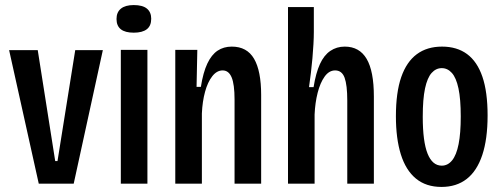

<svg xmlns="http://www.w3.org/2000/svg" viewBox="-20 -725 1981 758"><path d="M133 0 16 -527H129L198 -89H207L277 -527H386L271 0Z M457 0V-528H562V0ZM508 -596Q474 -596 457 -609.5Q440 -623 440 -650Q440 -677 457.5 -691Q475 -705 508 -705Q543 -705 560 -691Q577 -677 577 -651Q577 -623 559.5 -609.5Q542 -596 508 -596Z M672 0V-344V-528H759L756 -382H773Q782 -439 798.5 -474Q815 -509 839 -525Q863 -541 895 -541Q955 -541 983 -493Q1011 -445 1011 -350V0H906V-332Q906 -392 894.5 -419.5Q883 -447 859 -447Q836 -447 818 -424Q800 -401 789.5 -362.5Q779 -324 777 -277V0Z M1117 0V-336V-697H1219V-599Q1219 -578 1217.5 -551Q1216 -524 1213.5 -495.5Q1211 -467 1207.5 -438Q1204 -409 1200 -381H1218Q1227 -437 1243 -472Q1259 -507 1284 -524Q1309 -541 1341 -541Q1399 -541 1427.5 -492.5Q1456 -444 1456 -344V0H1351V-328Q1351 -389 1340.5 -418Q1330 -447 1303 -447Q1279 -447 1261.5 -422.5Q1244 -398 1234 -358.5Q1224 -319 1222 -273V0Z M1723 13Q1662 13 1622 -20Q1582 -53 1562.5 -115.5Q1543 -178 1543 -266Q1543 -360 1564 -420.5Q1585 -481 1625.5 -511Q1666 -541 1725 -541Q1784 -541 1824 -511.5Q1864 -482 1884.5 -422Q1905 -362 1905 -269Q1905 -176 1884 -113Q1863 -50 1822.5 -18.5Q1782 13 1723 13ZM1724 -71Q1748 -71 1765 -92Q1782 -113 1790.5 -156Q1799 -199 1799 -265Q1799 -334 1790 -376Q1781 -418 1764 -437Q1747 -456 1724 -456Q1701 -456 1684 -437Q1667 -418 1658 -376Q1649 -334 1649 -264Q1649 -166 1668 -118.5Q1687 -71 1724 -71Z"/></svg>

Font: Bricolage Grotesque 24pt Condensed Medium
Style: Regular
Weight: 500
Width: 3
Designer: Mathieu Triay
Foundry: Atelier Triay
Version: Version 1.001;gftools[0.9.33.dev8+g029e19f]